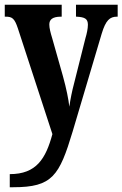

<svg xmlns="http://www.w3.org/2000/svg" viewBox="-20 -556 514 806"><path d="M21 175V230H36C200 230 229 182 285 -4L407 -415C424 -471 441 -486 471 -486H474V-536H299V-486H302C335 -484 349 -478 349 -452C349 -436 344 -413 339 -397L291 -206C282 -172 276 -142 271 -108C268 -137 259 -183 244 -237L199 -396C192 -419 187 -438 187 -453C187 -473 199 -486 236 -486H239V-536H0V-486H4C31 -486 41 -479 55 -437L200 7C172 110 133 175 21 175Z"/></svg>

Font: Noto Serif Myanmar ExtraCondensed
Style: Bold
Weight: 700
Width: 2
Designer: Ben Mitchell and the Monotype Design Team
Foundry: Monotype Imaging Inc.
Version: Version 2.106